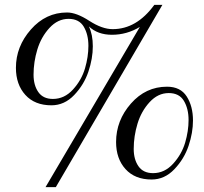

<svg xmlns="http://www.w3.org/2000/svg" viewBox="-20 -724 832 784"><path d="M768 -232Q768 -182 750 -128.5Q732 -75 692 -33Q652 9 599 9Q531 9 492.5 -33.5Q454 -76 454 -144Q454 -232 514.5 -301Q575 -370 662 -370Q717 -370 742.5 -330Q768 -290 768 -232ZM359 -535Q359 -485 341 -431.5Q323 -378 283 -336Q243 -294 190 -294Q122 -294 83.5 -336.5Q45 -379 45 -447Q45 -534 106 -603.5Q167 -673 254 -673Q292 -673 344.5 -639Q397 -605 440 -605Q538 -605 610 -704H643L208 40H166L551 -614Q498 -582 437 -582Q379 -582 343 -616Q359 -583 359 -535ZM750 -234Q750 -280 731 -312Q712 -344 669 -344Q625 -344 591 -307Q557 -270 541.5 -219Q526 -168 526 -116Q526 -73 545.5 -45Q565 -17 605 -17Q652 -17 687 -55.5Q722 -94 736 -141.5Q750 -189 750 -234ZM341 -537Q341 -583 322 -615Q303 -647 260 -647Q216 -647 182 -610Q148 -573 132.5 -522Q117 -471 117 -419Q117 -376 136.5 -348Q156 -320 196 -320Q243 -320 278 -358.5Q313 -397 327 -444.5Q341 -492 341 -537Z"/></svg>

Font: GFS BodoniClassic
Style: Regular
Weight: 400
Designer: George D. Matthiopoulos
Foundry: George D. Matthiopoulos
Version: Macromedia Fontographer 4.1.5 140901